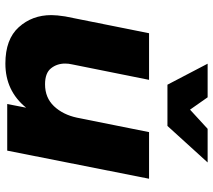

<svg xmlns="http://www.w3.org/2000/svg" viewBox="-60 -744 810 731"><g transform="rotate(90 345.5 -378.0)"><path d="M221.5 7Q129 7 83 -44Q37 -95 37 -168Q37 -188.5 42 -220.5L106 -540H283.5L224.5 -246.5Q221.5 -233.5 221.5 -220.5Q221.5 -189.5 239.5 -166.8Q257.5 -144 300.5 -144Q351.5 -144 383.8 -178Q416 -212 427.5 -265.5L482.5 -540H660L553 0H375.5L389.5 -72Q325.5 7 221.5 7ZM459 -610H302L222 -763H350L397 -696L470 -763H598Z"/></g></svg>

Font: Argentum Sans
Style: Bold Italic
Weight: 700
Italic angle: -11°
Designer: Julieta Ulanovsky (font), Cristiano Sobral (main changes and remaster)
Foundry: Julieta Ulanovsky (font), Cristiano Sobral (main changes and remaster)
Version: Version 2.007;June 15, 2022;FontCreator 14.0.0.2814 64-bit; 